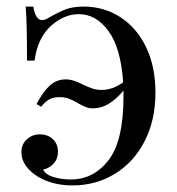

<svg xmlns="http://www.w3.org/2000/svg" viewBox="-20 -549 538 583"><path d="M452 -268Q452 -184 419 -120Q386 -56 328.5 -21Q271 14 200 14Q140 14 96 -12Q73 -26 59 -45Q45 -64 45 -87Q45 -111 61.5 -126Q78 -141 101 -141Q125 -141 140.5 -126.5Q156 -112 156 -88Q156 -67 143 -52.5Q130 -38 111 -34Q119 -18 144 -11Q169 -4 195 -4Q264 -4 309.5 -62.5Q355 -121 355 -257V-274Q310 -220 263 -220Q250 -220 240.5 -224Q231 -228 216 -236Q201 -245 189 -249.5Q177 -254 160 -254Q142 -254 130 -247.5Q118 -241 105 -225L91 -233Q111 -271 131.5 -289.5Q152 -308 180 -308Q202 -308 230 -293Q249 -284 261 -280Q273 -276 289 -276Q322 -276 354 -299Q347 -403 309.5 -454.5Q272 -506 220 -506Q189 -506 161.5 -490Q134 -474 118 -452Q92 -418 85 -365H62Q62 -482 58 -529H81Q88 -488 108 -488Q116 -488 126 -494Q157 -512 179 -520.5Q201 -529 234 -529Q296 -529 346 -496.5Q396 -464 424 -405Q452 -346 452 -268Z"/></svg>

Font: Myanmar April Display
Style: Regular
Weight: 400
Designer: Khon Soe Zaw Thu
Foundry: Myanmar OS
Version: Version 2.50 April 12, 2019